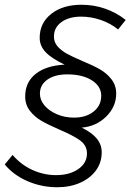

<svg xmlns="http://www.w3.org/2000/svg" viewBox="-44 -708 549 808"><path d="M-24 -16 9 -56Q44 -15 92 7Q140 29 192 29Q249 29 285.5 3.5Q322 -22 322 -62Q322 -96 293 -117Q264 -138 205 -163Q157 -184 129.5 -200Q102 -216 82 -241.5Q62 -267 62 -302Q62 -362 106 -397Q150 -432 228 -436Q173 -462 148 -488.5Q123 -515 123 -549Q123 -611 171.5 -649.5Q220 -688 299 -688Q351 -688 398.5 -671.5Q446 -655 485 -624L453 -584Q421 -610 380 -624Q339 -638 298 -638Q246 -638 214.5 -615Q183 -592 183 -554Q183 -530 198.5 -512.5Q214 -495 236.5 -482.5Q259 -470 301 -452Q347 -433 376 -416.5Q405 -400 425 -374.5Q445 -349 445 -314Q445 -259 403 -217.5Q361 -176 300 -171Q344 -149 364 -124Q384 -99 384 -67Q384 -24 360 9Q336 42 293.5 61Q251 80 197 80Q131 80 72 54.5Q13 29 -24 -16ZM382 -305Q382 -345 342.5 -370Q303 -395 239 -395Q187 -395 155.5 -373Q124 -351 124 -314Q124 -287 143.5 -264Q163 -241 196 -227Q229 -213 267 -213Q318 -213 350 -238.5Q382 -264 382 -305Z"/></svg>

Font: Gontserrat Light
Style: Italic
Weight: 300
Italic angle: -11.3°
Designer: Julieta Ulanovsky
Foundry: Julieta Ulanovsky
Version: Version 6.001